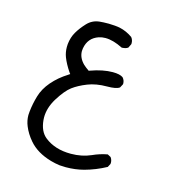

<svg xmlns="http://www.w3.org/2000/svg" viewBox="-89 -318 677 721"><g transform="rotate(15 250.0 43.0)"><path d="M290.5 -233.9Q283.7 -235.4 270.8 -236.6Q257.8 -237.8 247.1 -237.8Q225.1 -237.8 211.4 -236.3Q183.1 -233.4 163.8 -212.6Q144.5 -191.9 132.6 -171.4Q120.6 -150.9 117.7 -124Q117.2 -118.2 117.2 -112.3Q117.2 -92.3 124 -74.2Q133.3 -50.3 151.4 -23.4L155.8 -17.6L149.4 -13.2Q114.3 8.8 90.3 36.9Q66.4 64.9 57.4 95.7Q48.3 126.5 44.9 157.7Q43.9 164.6 43.9 171.4Q43.9 193.4 52.2 213.4Q63 240.2 84 264.6Q114.7 300.3 170.9 316.4Q188 321.3 206.1 323.7Q217.8 324.7 230 324.7Q266.6 324.7 299.8 315.9Q342.8 304.2 382.3 282.7L389.2 269.5Q389.6 267.6 389.6 263.9Q389.6 260.3 388.2 254.9Q386.7 249.5 382.8 244.1L370.1 237.3Q340.8 242.7 313 255.4Q277.8 271 234.9 271Q173.3 271 133.3 239.3Q107.4 218.8 103.5 175.3Q103 170.4 103 165Q103 127.9 125.5 90.8Q150.9 49.8 172.9 33.4Q194.8 17.1 227.1 4.4Q259.3 -8.3 301.3 -8.3Q337.4 -8.3 349.6 -17.6L356.9 -31.2Q357.4 -32.7 357.4 -34.2Q357.4 -47.4 348.6 -57.1Q336.4 -65.9 308.6 -65.9Q270.5 -65.9 223.1 -48.8L219.7 -47.4Q205.6 -57.1 197.3 -64.9Q175.8 -86.4 175.8 -112.3Q175.8 -117.7 176.8 -123Q184.1 -165.5 223.6 -178.7Q235.4 -182.6 249 -182.6Q278.8 -182.6 316.4 -163.6Q316.9 -163.6 320.6 -163.6Q324.2 -163.6 329.8 -165Q335.4 -166.5 340.8 -169.9L348.1 -184.6Q348.6 -186.5 348.6 -188.5Q348.6 -202.1 340.8 -211.4Q317.4 -228 290.5 -233.9Z"/></g></svg>

Font: Bakudai
Style: ExtraLight
Weight: 200
Version: Version 1.48